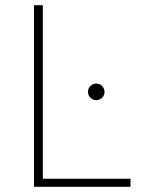

<svg xmlns="http://www.w3.org/2000/svg" viewBox="-20 -720 544 740"><path d="M111 0H483V-31H145V-700H111ZM351 -334C368 -334 383 -348 383 -366C383 -384 368 -398 351 -398C334 -398 319 -384 319 -366C319 -348 334 -334 351 -334Z"/></svg>

Font: Chess Sans ExtraLight
Style: Regular
Weight: 275
Designer: Wolf Bōese
Foundry: Wolf Bōese
Version: Version 7.223;Glyphs 3.3 (3306)